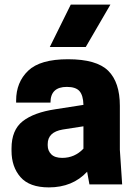

<svg xmlns="http://www.w3.org/2000/svg" viewBox="-20 -800 589 833"><path d="M368 0 358 -55Q295 13 192 13Q108 13 69 -31.5Q30 -76 30 -146V-156Q30 -236 78.5 -274Q127 -312 220 -326L342 -345Q341 -386 325 -404.5Q309 -423 270 -423Q199 -423 199 -355H50V-364Q50 -443 102 -493Q154 -543 275 -543Q399 -543 449.5 -493Q500 -443 500 -341V-150L510 0ZM287 -780H459L352 -596H196ZM250 -115Q304 -115 342 -155V-252L252 -238Q187 -227 187 -175V-169Q187 -146 202.5 -130.5Q218 -115 250 -115Z"/></svg>

Font: Cooper Hewitt
Style: Bold
Weight: 711
Designer: Village Type and Design LLC
Foundry: Cooper Hewitt Smithsonian Design Museum
Version: 1.000